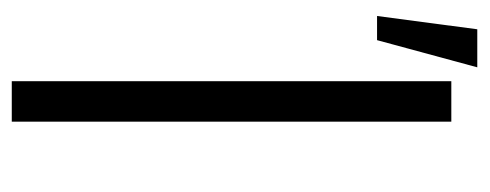

<svg xmlns="http://www.w3.org/2000/svg" viewBox="-266 -544 811 318"><g transform="rotate(90 139.0 -385.5)"><path d="M182 -728H115V0H182ZM7 -605H47L92 -771H29Z"/></g></svg>

Font: Wafeq Light
Style: Regular
Weight: 300
Designer: Rasmus Andersson & Azza Alameddine
Foundry: Google & TypeTogether
Version: Version 3.000;January 28, 2025;FontCreator 15.0.0.3014 64-bi